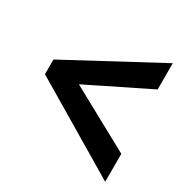

<svg xmlns="http://www.w3.org/2000/svg" viewBox="-135 -707 769 792"><g transform="rotate(30 250.0 -310.5)"><path d="M469 -29 32 -289V-359L466 -592V-467L174 -323L469 -162Z"/></g></svg>

Font: Inconsolata Black
Style: Regular
Weight: 900
Monospace: yes
Designer: Raph Levien, Cyreal, Brenton Simpson
Foundry: Raph Levien, Cyreal, Google
Version: Version 3.001; ttfautohint (v1.8.2.53-6de2)